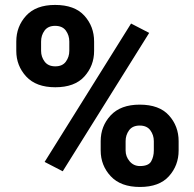

<svg xmlns="http://www.w3.org/2000/svg" viewBox="-20 -741 781 771"><path d="M45.4 -536.6V-574.2Q45.4 -634.8 85 -678Q124.5 -721.2 201.2 -721.2Q279.8 -721.2 318.8 -678Q357.9 -634.8 357.9 -574.2V-536.6Q357.9 -477.1 318.8 -433.8Q279.8 -390.6 202.1 -390.6Q125 -390.6 85.2 -433.8Q45.4 -477.1 45.4 -536.6ZM579.1 -608.9 231.9 -53.2 159.2 -90.8 506.3 -646.5ZM145 -574.2V-536.6Q145 -512.7 159.2 -493.7Q173.3 -474.6 202.1 -474.6Q231 -474.6 244.6 -493.7Q258.3 -512.7 258.3 -536.6V-574.2Q258.3 -599.1 244.4 -618.2Q230.5 -637.2 201.2 -637.2Q172.9 -637.2 158.9 -618.2Q145 -599.1 145 -574.2ZM384.3 -136.7V-174.3Q384.3 -234.4 424.3 -277.6Q464.4 -320.8 541 -320.8Q619.6 -320.8 658.4 -277.6Q697.3 -234.4 697.3 -174.3V-136.7Q697.3 -76.7 658.4 -33.4Q619.6 9.8 542 9.8Q464.8 9.8 424.6 -33.4Q384.3 -76.7 384.3 -136.7ZM484.4 -174.3V-136.7Q484.4 -112.3 500.5 -93.3Q516.6 -74.2 542 -74.2Q576.7 -74.2 587.2 -93.3Q597.7 -112.3 597.7 -136.7V-174.3Q597.7 -198.7 583.7 -217.8Q569.8 -236.8 541 -236.8Q512.2 -236.8 498.3 -217.8Q484.4 -198.7 484.4 -174.3Z"/></svg>

Font: Vazirmatn UI FD ExtraBold
Style: Regular
Weight: 800
Designer: Saber Rastikerdar
Foundry: Saber Rastikerdar
Version: Version 33.003